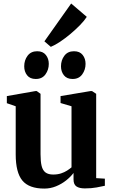

<svg xmlns="http://www.w3.org/2000/svg" viewBox="-20 -1064 643 1094"><path d="M463.5 9.5Q432 9.5 415.5 -1.8Q399 -13 399 -41.5V-78.5Q382.5 -56.5 356.8 -36Q331 -15.5 299.2 -2.5Q267.5 10.5 232.5 10.5Q145.5 10.5 107.5 -35.2Q69.5 -81 69.5 -184.5V-458.5L19 -476V-516.5L181.5 -545H189.5L211 -529.5V-185Q211 -144 217.2 -118.5Q223.5 -93 239.5 -81.2Q255.5 -69.5 283.5 -69.5Q308 -69.5 327.8 -76Q347.5 -82.5 362.2 -92Q377 -101.5 387.5 -110.5V-458.5L325 -477V-516.5L495 -545H504.5L528 -529.5V-49L577.5 -46V-5.5Q559.5 -1.5 530.5 4Q501.5 9.5 463.5 9.5ZM183.5 -614Q151 -614 134.5 -635Q118 -656 118 -686Q118 -721 137.2 -746.5Q156.5 -772 191.5 -772H192.5Q224.5 -772 241.2 -751Q258 -730 258 -700Q258 -666.5 239 -640.2Q220 -614 184.5 -614ZM393 -614Q361 -614 344.2 -635Q327.5 -656 327.5 -686Q327.5 -721 346.8 -746.5Q366 -772 401 -772H402Q434.5 -772 451 -751Q467.5 -730 467.5 -700Q467.5 -666.5 448.5 -640.2Q429.5 -614 394 -614ZM269 -797.5 233 -828.5 385.5 -1044 474.5 -968Q460.5 -946 435.5 -920.5Q410.5 -895 381 -870.2Q351.5 -845.5 322.5 -826.2Q293.5 -807 270.5 -797.5Z"/></svg>

Font: Merriweather 72pt
Style: Bold
Weight: 700
Version: Version 2.100